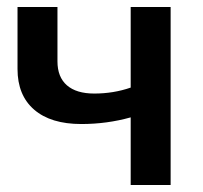

<svg xmlns="http://www.w3.org/2000/svg" viewBox="-20 -528 580 548"><path d="M353 0V-193Q285 -174 212 -174Q125 -174 77.5 -215Q30 -256 30 -331V-508H144V-353Q144 -308 171 -284.5Q198 -261 249 -261Q304 -261 353 -278V-508H467V0Z"/></svg>

Font: CST
Style: Medium
Weight: 500
Version: Version 1.00